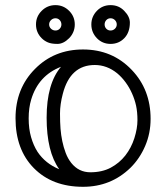

<svg xmlns="http://www.w3.org/2000/svg" viewBox="-20 -698 641 742"><path d="M215.8 -439.9Q128.4 -406.2 100.6 -313.5Q90.8 -281.2 90.8 -240.7Q90.8 -200.2 100.1 -168Q109.4 -135.7 125 -111.3Q155.3 -65.9 209 -43.9Q160.2 -111.8 160.2 -243.2Q160.2 -374.5 215.8 -439.9ZM432.6 -415Q393.1 -446.8 346.2 -446.8Q251.5 -446.8 222.7 -335.4Q211.9 -294.4 211.9 -259.5Q211.9 -224.6 213.9 -200.4Q215.8 -176.3 220.7 -152.6Q225.6 -128.9 233.9 -106.9Q242.2 -85 255.4 -68.4Q284.2 -32.2 329.3 -32.2Q374.5 -32.2 408 -50Q441.4 -67.9 464.4 -97.2Q487.3 -126.5 499.3 -164.1Q511.2 -201.7 511.2 -233.4Q511.2 -265.1 505.9 -289.6Q500.5 -314 490.2 -336.9Q480 -359.9 465.3 -379.9Q450.7 -399.9 432.6 -415ZM562 -238.8Q562 -182.6 541 -133.8Q520 -85 484.4 -49.8Q408.7 23.9 300.8 23.9Q182.1 23.9 110.8 -48.3Q40 -120.1 40 -241.2Q40 -356 115.2 -431.6Q189.5 -506.8 300.8 -506.8Q414.1 -506.8 489.3 -427.7Q562 -351.6 562 -238.8ZM217.3 -603.5Q217.3 -613.3 210.7 -620.4Q204.1 -627.4 194.3 -627.4Q184.6 -627.4 177.2 -620.4Q169.9 -613.3 169.9 -603.5Q169.9 -593.8 177.2 -586.9Q184.6 -580.1 194.3 -580.1Q204.1 -580.1 210.7 -586.9Q217.3 -593.8 217.3 -603.5ZM431.2 -603.5Q431.2 -613.3 424.1 -620.4Q417 -627.4 407.2 -627.4Q397.5 -627.4 390.9 -620.4Q384.3 -613.3 384.3 -603.5Q384.3 -593.8 390.9 -586.9Q397.5 -580.1 407.2 -580.1Q417 -580.1 424.1 -586.9Q431.2 -593.8 431.2 -603.5ZM269 -603.5Q269 -587.9 263.2 -574.2Q257.3 -560.5 247.1 -550.3Q225.1 -528.3 201.9 -528.3Q178.7 -528.3 165 -534.2Q151.4 -540 141.1 -550.3Q119.1 -572.3 119.1 -603.5Q119.1 -634.3 141.1 -656.2Q163.1 -678.2 194.3 -678.2Q225.1 -678.2 247.1 -656.2Q269 -634.3 269 -603.5ZM407.2 -528.3Q376 -528.3 354.5 -550.3Q333 -572.8 333 -603.5Q333 -633.8 354.5 -656.2Q376 -678.2 407.2 -678.2Q439 -678.2 460 -656.2Q481.9 -633.8 481.9 -610.8Q481.9 -572.8 460.4 -550.5Q439 -528.3 407.2 -528.3Z"/></svg>

Font: Ribeye Marrow
Style: Regular
Weight: 400
Designer: Astigmatic (AOETI)
Foundry: Astigmatic (AOETI)
Version: Version 1.000